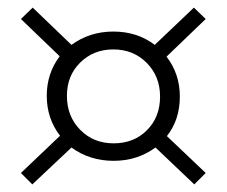

<svg xmlns="http://www.w3.org/2000/svg" viewBox="-20 -485 596 505"><path d="M419 -127 521 -30 491 0 389 -97Q341 -62 279 -62Q216 -62 168 -97L65 0L35 -30L138 -128Q103 -173 103 -233Q103 -292 137 -337L35 -435L66 -465L168 -367Q216 -402 278 -402Q341 -402 387 -367L490 -465L521 -435L418 -336Q453 -291 453 -231Q453 -170 419 -127ZM401 -231Q401 -284 366 -319.5Q331 -355 278 -355Q226 -355 191 -320.5Q156 -286 156 -233Q156 -179 191 -143.5Q226 -108 279 -108Q332 -108 366.5 -142.5Q401 -177 401 -231Z"/></svg>

Font: Ysabeau SC Semilight
Style: Regular
Weight: 300
Designer: Christian Thalmann (Catharsis Fonts)
Version: Version 0.003